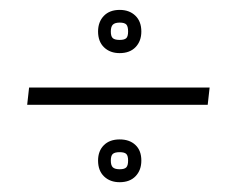

<svg xmlns="http://www.w3.org/2000/svg" viewBox="-20 -418 481 390"><path d="M223.1 -134.8Q243.2 -134.8 255.1 -123.5Q267.1 -112.3 267.1 -91.8Q267.1 -72.3 255.4 -60.1Q243.7 -47.9 223.1 -47.9Q203.6 -47.9 191.4 -59.6Q179.2 -71.3 179.2 -91.8Q179.2 -111.3 190.9 -123Q202.6 -134.8 223.1 -134.8ZM223.1 -397.9Q242.7 -397.9 254.9 -386.2Q267.1 -374.5 267.1 -354Q267.1 -334.5 255.4 -322.3Q243.7 -310.1 223.1 -310.1Q203.6 -310.1 191.4 -321.8Q179.2 -333.5 179.2 -354Q179.2 -373.5 190.9 -385.7Q202.6 -397.9 223.1 -397.9ZM223.1 -108.9Q212.9 -108.9 209 -105.2Q205.1 -101.6 205.1 -91.8Q205.1 -82 209.2 -78.1Q213.4 -74.2 223.1 -74.2Q232.9 -74.2 236.6 -78.1Q240.2 -82 240.2 -91.8Q240.2 -101.6 236.6 -105.2Q232.9 -108.9 223.1 -108.9ZM223.1 -336.9Q232.9 -336.9 236.6 -340.6Q240.2 -344.2 240.2 -354Q240.2 -364.3 236.6 -368.2Q232.9 -372.1 223.1 -372.1Q213.4 -372.1 209.2 -367.9Q205.1 -363.8 205.1 -354Q205.1 -344.2 209 -340.6Q212.9 -336.9 223.1 -336.9ZM401.9 -205.1H35.2L39.1 -240.2H405.8Z"/></svg>

Font: FoglihtenNo01
Style: Regular
Weight: 500
Version: Version 0.61